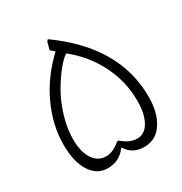

<svg xmlns="http://www.w3.org/2000/svg" viewBox="-161 -798 881 927"><g transform="rotate(-30 279.5 -334.5)"><path d="M283 -44H279Q240 8 176 8Q116 8 81 -47Q46 -102 46 -197Q46 -306 96 -413.5Q146 -521 238 -607L216 -626L227 -668L235 -677Q518 -475 518 -194Q518 -107 484 -53Q448 7 379 7Q315 7 283 -44ZM278 -82H287Q328 -45 370 -45Q412 -45 436.5 -88Q461 -131 461 -204Q461 -310 413.5 -406Q366 -502 278 -573Q251 -557 213.5 -507Q176 -457 149 -402Q99 -292 99 -196Q99 -127 125.5 -86.5Q152 -46 197 -46Q237 -46 278 -82Z"/></g></svg>

Font: Almarai Light
Style: Regular
Weight: 300
Designer: Boutros International 2019
Foundry: Created by Boutros International 2019
Version: Version 1.10